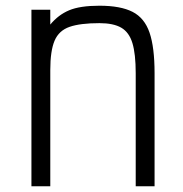

<svg xmlns="http://www.w3.org/2000/svg" viewBox="-20 -652 640 672"><path d="M90 0V-618H156V-566Q184 -600 222 -616Q260 -632 328 -632Q402 -632 444 -610.5Q486 -589 503.5 -537.5Q521 -486 521 -396V0H455V-396Q455 -463 443.5 -501Q432 -539 404.5 -555Q377 -571 328 -571Q261 -571 223.5 -558Q186 -545 171 -509.5Q156 -474 156 -407V0Z"/></svg>

Font: Victor Mono Light
Style: Regular
Weight: 300
Monospace: yes
Designer: Rune Bjørnerås
Version: Version 1.561;gftools[0.9.30]